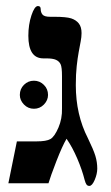

<svg xmlns="http://www.w3.org/2000/svg" viewBox="-20 -609 370 638"><path d="M303.2 -48.8Q303.2 -31.2 294.7 -11.2Q286.1 8.8 276.9 8.8Q271 8.8 267.6 4.4Q264.2 0 261.2 -11.2Q252.9 -44.4 236.8 -82Q220.7 -119.6 201.2 -147.9Q187 -124 167.2 -73Q147.5 -22 141.1 0H7.8L36.1 -139.2H101.1Q134.3 -139.2 147.7 -147Q161.1 -154.8 174.1 -184.8Q187 -214.8 186 -249V-356Q186 -385.7 181.4 -395.5Q176.8 -405.3 166 -410.2Q155.3 -415 133.8 -415H124Q74.2 -415 74.2 -490.2Q74.2 -527.3 84.5 -558.1Q94.7 -588.9 106 -588.9Q115.2 -588.9 115.2 -579.1Q115.2 -567.9 121.3 -560.5Q127.4 -553.2 147 -553.2H161.1Q200.2 -553.2 216.6 -547.9Q232.9 -542.5 241.9 -531Q251 -519.5 251 -499Q251 -485.8 248 -470.9Q245.1 -456.1 241.5 -436Q237.8 -416 234.9 -389.4Q231.9 -362.8 231.9 -326.2Q231.9 -228 272 -149.9Q290.5 -111.8 296.9 -91.1Q303.2 -70.3 303.2 -48.8ZM45.9 -293.5Q45.9 -313.5 59.6 -327.1Q73.2 -340.8 92.8 -340.8Q111.8 -340.8 125.7 -327.1Q139.6 -313.5 139.6 -293.5Q139.6 -275.9 126 -261.7Q112.3 -247.6 92.8 -247.6Q73.2 -247.6 59.6 -261.7Q45.9 -275.9 45.9 -293.5Z"/></svg>

Font: Tinos
Style: Bold
Weight: 700
Designer: Steve Matteson
Foundry: Monotype Imaging Inc.
Version: Version 1.23